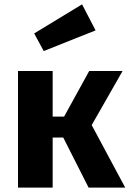

<svg xmlns="http://www.w3.org/2000/svg" viewBox="-20 -855 591 875"><path d="M386.5 -531.4H538.6L397.9 -284.9L550.7 0H383.8L268.3 -228.1H220V0H62V-531.4H220V-323.7H272.2ZM135.7 -702.6 354 -835.2 415.6 -716.5 179.3 -622.4Z"/></svg>

Font: Fira Sans Variable
Style: Regular
Weight: 400
Designer: Carrois Corporate & Edenspiekermann AG
Foundry: Carrois Corporate GbR & Edenspiekermann AG
Version: Version 4.202